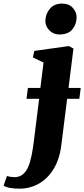

<svg xmlns="http://www.w3.org/2000/svg" viewBox="-142 -818 480 1094"><path d="M-30.5 257Q-59.5 257 -84.8 252.8Q-110 248.5 -121.5 239.5L-102.5 185Q-95 187.5 -82.2 189.5Q-69.5 191.5 -60 191.5Q-31.5 191.5 -12.2 175.8Q7 160 19 132Q31 104 38.5 65.5Q46 27 51.5 -18.5L81 -255H9L17 -317H88L106 -461.5L45.5 -491L53.5 -528L250.5 -555.5L276.5 -541.5L248.5 -317H318L310 -255H240.5L207.5 8Q197.5 89.5 163.2 145.2Q129 201 78.5 229Q28 257 -30.5 257ZM195.5 -621.5Q161.5 -621.5 138.2 -646.2Q115 -671 116.5 -701.5Q118.5 -741 143 -769.2Q167.5 -797.5 211.5 -797.5Q251.5 -797.5 273.2 -772.8Q295 -748 294.5 -719Q294 -679.5 270.2 -650.5Q246.5 -621.5 195.5 -621.5Z"/></svg>

Font: Merriweather 48pt Black
Style: Italic
Weight: 900
Italic angle: -7.8°
Version: Version 2.101